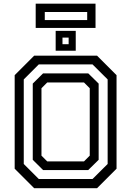

<svg xmlns="http://www.w3.org/2000/svg" viewBox="-20 -994 693 1014"><path d="M160.5 0 57.5 -103V-597L160.5 -700H492.5L595.5 -597V-103L492.5 0ZM229.5 -141.5H423.5L454 -172V-528L423.5 -558.5H229.5L199 -528V-172ZM185 -48.5H468.5L548.5 -128V-574.5L468.5 -654H185L105.5 -574.5V-128ZM207.5 -96 153 -150V-552.5L207.5 -606.5H446L501 -552.5V-150L446 -96ZM274 -726V-831H380V-726ZM310 -760.5H342.5V-795.5H310ZM168.5 -846.5V-974.5H484.5V-846.5ZM216.5 -888H440.5V-930.5H216.5Z"/></svg>

Font: Tourney Medium
Style: Regular
Weight: 500
Designer: Tyler Finck
Foundry: Etcetera Type Co
Version: Version 1.015